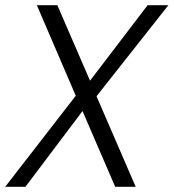

<svg xmlns="http://www.w3.org/2000/svg" viewBox="-22 -720 669 740"><path d="M-2 0 270 -351 120 -700H199L325 -409L547 -700H627L350 -349L501 0H422L296 -292L76 0Z"/></svg>

Font: DM Sans 24pt Light
Style: Italic
Weight: 300
Italic angle: -10°
Designer: Colophon Foundry, Jonny Pinhorn
Foundry: Colophon Foundry
Version: Version 4.004;gftools[0.9.30]